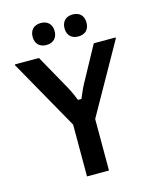

<svg xmlns="http://www.w3.org/2000/svg" viewBox="-121 -903 793 984"><g transform="rotate(-15 275.0 -410.5)"><path d="M190.8 -704.2C228.3 -704.2 249.2 -727.5 249.2 -762.5C249.2 -797.5 228.3 -820.8 190.8 -820.8C153.3 -820.8 132.5 -797.5 132.5 -762.5C132.5 -727.5 153.3 -704.2 190.8 -704.2ZM360 -704.2C398.3 -704.2 418.3 -727.5 418.3 -762.5C418.3 -797.5 398.3 -820.8 360 -820.8C322.5 -820.8 301.7 -797.5 301.7 -762.5C301.7 -727.5 322.5 -704.2 360 -704.2ZM333.3 0V-273.3L542.5 -645V-650H426.7L334.2 -480C319.2 -454.2 306.7 -427.5 291.7 -390.8H273.3C259.2 -427.5 245.8 -454.2 230.8 -480L135.8 -650H8.3V-645L216.7 -275V0Z"/></g></svg>

Font: Familjen Grotesk Medium
Style: Regular
Weight: 500
Designer: Anders Wikstroem, Jonas Baeckman, Matilda Gysing, Kristian Moeller
Foundry: Familjen STHLM AB
Version: Version 2.000